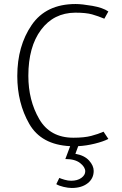

<svg xmlns="http://www.w3.org/2000/svg" viewBox="-20 -714 609 955"><path d="M499 -621Q468 -634 438 -642.5Q408 -651 354 -651Q247 -650 184 -565.5Q121 -481 121 -337Q121 -215 175 -122Q229 -29 345 -29Q399 -29 433.5 -38Q468 -47 495 -59L519 -23Q494 -10 451.5 0.5Q409 11 369 13L355 51Q400 59 423 84.5Q446 110 446 136Q446 174 416 197.5Q386 221 337 221Q319 221 296 215.5Q273 210 260 202L275 171Q284 175 301 180Q318 185 334 185Q365 185 384.5 171Q404 157 404 138Q404 117 378.5 97Q353 77 305 77L329 13Q185 6 125.5 -98Q66 -202 66 -336Q66 -485 137.5 -589.5Q209 -694 356 -694Q387 -694 439 -685Q491 -676 519 -657Z"/></svg>

Font: Palanquin Thin
Style: Regular
Weight: 250
Designer: Pria Ravichandran
Version: Version 1.001